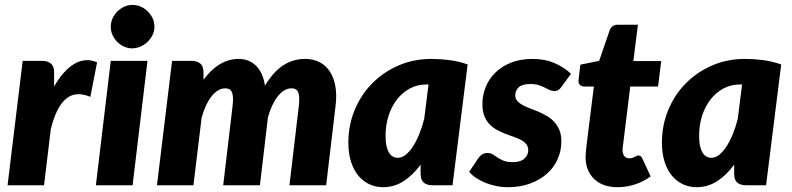

<svg xmlns="http://www.w3.org/2000/svg" viewBox="-20 -772 3298 800"><path d="M11.5 0 74.5 -518.5H154.5Q178.5 -518.5 192 -507.2Q205.5 -496 205.5 -470.5V-411.5Q224.5 -445 246 -469Q267.5 -493 290.2 -506.2Q313 -519.5 336.8 -521.2Q360.5 -523 384.5 -512L356.5 -368.5Q328 -380.5 303.2 -379.5Q278.5 -378.5 257.8 -362.5Q237 -346.5 220.2 -314.5Q203.5 -282.5 191.5 -233L163.5 0Z M594.5 -518.5 532.5 0H379.5L441.5 -518.5ZM623.5 -660.5Q623.5 -642 615.5 -625.8Q607.5 -609.5 594.5 -597.2Q581.5 -585 564.8 -577.8Q548 -570.5 530.5 -570.5Q513 -570.5 497 -577.8Q481 -585 468.8 -597.2Q456.5 -609.5 449 -625.8Q441.5 -642 441.5 -660.5Q441.5 -679 449 -695.5Q456.5 -712 469.2 -724.5Q482 -737 498 -744.2Q514 -751.5 531.5 -751.5Q549.5 -751.5 566 -744.5Q582.5 -737.5 595.2 -725Q608 -712.5 615.8 -696Q623.5 -679.5 623.5 -660.5Z M634 0 697 -518.5H777Q801 -518.5 814.5 -507.2Q828 -496 828 -470.5V-440Q861 -484 897.5 -505.2Q934 -526.5 974 -526.5Q1018 -526.5 1047 -498Q1076 -469.5 1084 -415Q1118.5 -472.5 1159.5 -499.5Q1200.5 -526.5 1252 -526.5Q1284.5 -526.5 1310.5 -513.5Q1336.5 -500.5 1353.5 -475.5Q1370.5 -450.5 1377.2 -413.8Q1384 -377 1378 -329.5L1339 0H1186L1225 -329.5Q1227.5 -350.5 1226.8 -365Q1226 -379.5 1222.2 -388Q1218.5 -396.5 1211.5 -400.2Q1204.5 -404 1195 -404Q1179.5 -404 1165.2 -395.8Q1151 -387.5 1138.2 -371.8Q1125.5 -356 1115 -333.8Q1104.5 -311.5 1096.5 -284L1063 0H910L949 -329.5Q951.5 -350.5 950.8 -365Q950 -379.5 946.2 -388Q942.5 -396.5 935.5 -400.2Q928.5 -404 919 -404Q903.5 -404 889 -395.5Q874.5 -387 861.8 -371Q849 -355 838.5 -332.2Q828 -309.5 820 -281.5L786 0Z M1865.5 0H1782.5Q1768 0 1758.2 -3.8Q1748.5 -7.5 1742.8 -14Q1737 -20.5 1734.8 -29.5Q1732.5 -38.5 1732.5 -49V-86Q1700.5 -42 1661.5 -17Q1622.5 8 1575.5 8Q1547.5 8 1521.5 -3.2Q1495.5 -14.5 1475.5 -37.2Q1455.5 -60 1443.5 -95.2Q1431.5 -130.5 1431.5 -178.5Q1431.5 -249 1457.2 -312.2Q1483 -375.5 1529.2 -423Q1575.5 -470.5 1639 -498.5Q1702.5 -526.5 1778.5 -526.5Q1815.5 -526.5 1853.5 -521.5Q1891.5 -516.5 1928.5 -503.5ZM1637.5 -114.5Q1654.5 -114.5 1670.5 -127.2Q1686.5 -140 1700.8 -162Q1715 -184 1727 -213.5Q1739 -243 1747.5 -276.5L1765.5 -420H1756.5Q1718.5 -420 1687.2 -403Q1656 -386 1633.5 -356.8Q1611 -327.5 1598.8 -288.8Q1586.5 -250 1586.5 -206Q1586.5 -181 1590.5 -163.5Q1594.5 -146 1601.2 -135.2Q1608 -124.5 1617.2 -119.5Q1626.5 -114.5 1637.5 -114.5Z M2319 -409.5Q2312 -400.5 2306 -396.5Q2300 -392.5 2290 -392.5Q2280 -392.5 2270.2 -397Q2260.5 -401.5 2249.2 -407.2Q2238 -413 2223.8 -417.5Q2209.5 -422 2191 -422Q2156.5 -422 2141.8 -408.8Q2127 -395.5 2127 -374.5Q2127 -361 2135.2 -351.5Q2143.5 -342 2157 -334.5Q2170.5 -327 2187.8 -320.8Q2205 -314.5 2223 -306.8Q2241 -299 2258.2 -289Q2275.5 -279 2289 -264.5Q2302.5 -250 2310.8 -230Q2319 -210 2319 -182.5Q2319 -143.5 2303.5 -108.8Q2288 -74 2259 -48.2Q2230 -22.5 2188.8 -7.2Q2147.5 8 2096 8Q2071.5 8 2047.5 3Q2023.5 -2 2002.2 -10.5Q1981 -19 1963.5 -30.8Q1946 -42.5 1935 -56L1973 -113Q1980 -123 1989.2 -128.8Q1998.5 -134.5 2012 -134.5Q2024.5 -134.5 2033.5 -128.5Q2042.5 -122.5 2053 -115.5Q2063.5 -108.5 2078 -102.5Q2092.5 -96.5 2116 -96.5Q2149 -96.5 2165 -111.2Q2181 -126 2181 -146Q2181 -161.5 2172.8 -171.5Q2164.5 -181.5 2151 -188.8Q2137.5 -196 2120.5 -201.8Q2103.5 -207.5 2085.5 -214.5Q2067.5 -221.5 2050.5 -230.8Q2033.5 -240 2020 -254Q2006.5 -268 1998.2 -288.5Q1990 -309 1990 -338Q1990 -374 2003.2 -408Q2016.5 -442 2042.8 -468.2Q2069 -494.5 2108 -510.5Q2147 -526.5 2199 -526.5Q2251 -526.5 2291.8 -508.5Q2332.5 -490.5 2359 -464.5Z M2420 -112Q2420 -115.5 2420 -120.5Q2420 -125.5 2420.8 -134.8Q2421.5 -144 2423.2 -159.2Q2425 -174.5 2428 -199.5L2454.5 -411.5H2413Q2402.5 -411.5 2395.5 -419.2Q2388.5 -427 2391 -442L2398 -502.5L2476.5 -518.5L2520 -645Q2528.5 -669 2554 -669H2638L2619 -517.5H2735L2722 -411.5H2606L2581 -208Q2578.5 -187.5 2577 -175.8Q2575.5 -164 2574.8 -157.8Q2574 -151.5 2574 -149.2Q2574 -147 2574 -146.5Q2574 -132 2580.8 -122.2Q2587.5 -112.5 2602 -112.5Q2610 -112.5 2615.2 -114.2Q2620.5 -116 2624.5 -118.2Q2628.5 -120.5 2632 -122.2Q2635.5 -124 2640 -124Q2647 -124 2650.2 -120.8Q2653.5 -117.5 2657 -110.5L2691 -37Q2660 -14.5 2624.5 -3.2Q2589 8 2553 8Q2523 8 2499 -0.2Q2475 -8.5 2457.8 -24.2Q2440.5 -40 2430.8 -62Q2421 -84 2420 -112Z M3172 0H3089Q3074.5 0 3064.8 -3.8Q3055 -7.5 3049.2 -14Q3043.5 -20.5 3041.2 -29.5Q3039 -38.5 3039 -49V-86Q3007 -42 2968 -17Q2929 8 2882 8Q2854 8 2828 -3.2Q2802 -14.5 2782 -37.2Q2762 -60 2750 -95.2Q2738 -130.5 2738 -178.5Q2738 -249 2763.8 -312.2Q2789.5 -375.5 2835.8 -423Q2882 -470.5 2945.5 -498.5Q3009 -526.5 3085 -526.5Q3122 -526.5 3160 -521.5Q3198 -516.5 3235 -503.5ZM2944 -114.5Q2961 -114.5 2977 -127.2Q2993 -140 3007.2 -162Q3021.5 -184 3033.5 -213.5Q3045.5 -243 3054 -276.5L3072 -420H3063Q3025 -420 2993.8 -403Q2962.5 -386 2940 -356.8Q2917.5 -327.5 2905.2 -288.8Q2893 -250 2893 -206Q2893 -181 2897 -163.5Q2901 -146 2907.8 -135.2Q2914.5 -124.5 2923.8 -119.5Q2933 -114.5 2944 -114.5Z"/></svg>

Font: Lato Black
Style: Italic
Weight: 900
Italic angle: -7°
Designer: Lukasz Dziedzic
Foundry: tyPoland Lukasz Dziedzic
Version: Version 2.007; 2014-02-27